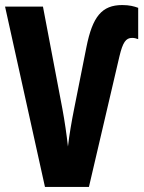

<svg xmlns="http://www.w3.org/2000/svg" viewBox="-20 -740 570 760"><path d="M158 0H332L453 -518C466 -572 478 -590 503 -590C512 -590 519 -588 527 -585V-709C511 -715 492 -720 464 -720C383 -720 346 -674 322 -553L273 -307C264 -262 254 -205 249 -160C244 -205 236 -261 227 -309L150 -714H0Z"/></svg>

Font: Noto Sans Mono Condensed ExtraBold
Style: Regular
Weight: 800
Width: 3
Designer: Monotype Design Team
Foundry: Monotype Imaging Inc.
Version: Version 2.014